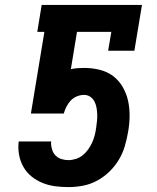

<svg xmlns="http://www.w3.org/2000/svg" viewBox="-20 -755 640 783"><path d="M259 8Q232 8 205 4.5Q178 1 153.5 -9Q129 -19 109 -35Q89 -51 76 -73.5Q63 -96 58 -122.5Q53 -149 56 -176L57 -178H189L188 -169Q189 -155 193.5 -142Q198 -129 208 -119.5Q218 -110 231.5 -106Q245 -102 259 -102Q274 -102 289.5 -107Q305 -112 317.5 -122Q330 -132 339.5 -145.5Q349 -159 355.5 -173Q362 -187 366 -202.5Q370 -218 372 -233Q374 -247 375.5 -261Q377 -275 376.5 -289Q376 -303 373.5 -316.5Q371 -330 365 -341.5Q359 -353 348 -360.5Q337 -368 323 -368Q308 -368 293.5 -362Q279 -356 268.5 -345Q258 -334 251 -320Q244 -306 240 -292H106L161 -625H132L150 -735H559L528 -548H421L434 -625H294L269 -473Q283 -476 296 -477Q309 -478 323 -478Q355 -478 386 -470.5Q417 -463 441 -445Q465 -427 480.5 -400Q496 -373 502.5 -343Q509 -313 508.5 -280Q508 -247 502 -215Q497 -186 488.5 -157.5Q480 -129 464 -102.5Q448 -76 425 -54Q402 -32 374.5 -17.5Q347 -3 317.5 2.5Q288 8 259 8Z"/></svg>

Font: Iosevka Curly Slab XBdExObl
Style: Regular
Weight: 800
Width: 7
Italic angle: -9°
Monospace: yes
Designer: Belleve Invis
Foundry: Belleve Invis
Version: Version 11.1.0; ttfautohint (v1.8.3)